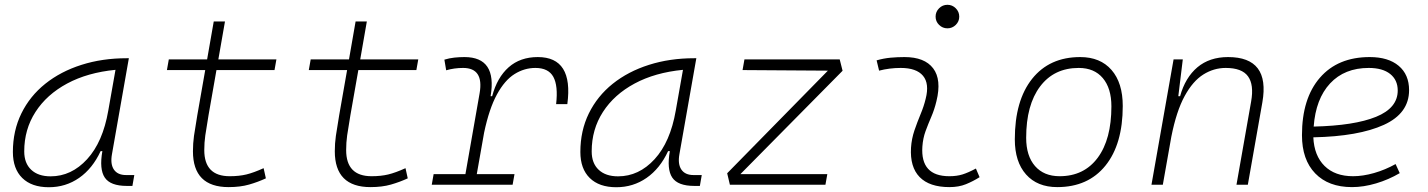

<svg xmlns="http://www.w3.org/2000/svg" viewBox="-20 -763 5899 793"><path d="M181.6 10.3Q110.8 10.3 72 -27.8Q33.2 -65.9 33.2 -135.3Q33.2 -223.1 68.4 -294.7Q103.5 -366.2 167 -417Q230.5 -467.8 316.4 -495.1Q402.3 -522.5 503.4 -522.5H512.2L442.4 -126Q435.1 -85.4 450.4 -62.7Q465.8 -40 500.5 -40H534.7L526.9 4.9H503.9Q436 4.9 412.8 -29.5Q389.6 -64 402.8 -138.7H395.5Q362.3 -66.9 306.9 -28.3Q251.5 10.3 181.6 10.3ZM189 -34.7Q274.9 -34.7 339.8 -105.5Q404.8 -176.3 427.2 -306.2L457 -474.6Q341.8 -463.4 257.3 -418Q172.9 -372.6 126.5 -300.5Q80.1 -228.5 80.1 -137.7Q80.1 -88.9 108.9 -61.8Q137.7 -34.7 189 -34.7Z M924.3 9.8Q776.9 9.8 776.9 -138.2Q776.9 -170.9 781.2 -201.7Q785.6 -232.4 794.9 -287.1L827.6 -473.6H669.4L677.2 -517.6H835.4L862.8 -674.3H909.2L881.8 -517.6H1121.6L1113.8 -473.6H874L841.3 -287.1Q832 -232.9 827.9 -203.6Q823.7 -174.3 823.7 -143.1Q823.7 -35.2 928.7 -35.2Q967.8 -35.2 997.8 -42.5Q1027.8 -49.8 1068.8 -68.4L1078.1 -26.4Q1045.4 -11.2 1008.8 -0.7Q972.2 9.8 924.3 9.8Z M1510.3 9.8Q1362.8 9.8 1362.8 -138.2Q1362.8 -170.9 1367.2 -201.7Q1371.6 -232.4 1380.9 -287.1L1413.6 -473.6H1255.4L1263.2 -517.6H1421.4L1448.7 -674.3H1495.1L1467.8 -517.6H1707.5L1699.7 -473.6H1460L1427.2 -287.1Q1418 -232.9 1413.8 -203.6Q1409.7 -174.3 1409.7 -143.1Q1409.7 -35.2 1514.6 -35.2Q1553.7 -35.2 1583.7 -42.5Q1613.8 -49.8 1654.8 -68.4L1664.1 -26.4Q1631.3 -11.2 1594.7 -0.7Q1558.1 9.8 1510.3 9.8Z M1763.2 0 1771 -43.9H1902.3L1960.9 -377.9Q1979 -482.4 1892.6 -482.4Q1856.4 -482.4 1822.8 -472.7L1815.4 -516.6Q1835.9 -522.9 1856.7 -525.1Q1877.4 -527.3 1898.4 -527.3Q2033.7 -527.3 2006.3 -365.7H2012.7Q2033.2 -442.9 2080.8 -485.1Q2128.4 -527.3 2201.2 -527.3Q2349.1 -527.3 2323.2 -333H2276.9Q2285.6 -408.7 2265.4 -445.6Q2245.1 -482.4 2191.4 -482.4Q2145.5 -482.4 2105 -457Q2064.5 -431.6 2032.5 -373Q2000.5 -314.5 1979.5 -215.3L1949.2 -43.9H2105L2097.2 0Z M2525.4 10.3Q2454.6 10.3 2415.8 -27.8Q2377 -65.9 2377 -135.3Q2377 -223.1 2412.1 -294.7Q2447.3 -366.2 2510.7 -417Q2574.2 -467.8 2660.2 -495.1Q2746.1 -522.5 2847.2 -522.5H2856L2786.1 -126Q2778.8 -85.4 2794.2 -62.7Q2809.6 -40 2844.2 -40H2878.4L2870.6 4.9H2847.7Q2779.8 4.9 2756.6 -29.5Q2733.4 -64 2746.6 -138.7H2739.3Q2706.1 -66.9 2650.6 -28.3Q2595.2 10.3 2525.4 10.3ZM2532.7 -34.7Q2618.7 -34.7 2683.6 -105.5Q2748.5 -176.3 2771 -306.2L2800.8 -474.6Q2685.5 -463.4 2601.1 -418Q2516.6 -372.6 2470.2 -300.5Q2423.8 -228.5 2423.8 -137.7Q2423.8 -88.9 2452.6 -61.8Q2481.4 -34.7 2532.7 -34.7Z M3460 -470.7 3038.1 -43.9H3397L3389.2 0H2994.6L2983.4 -47.4L3399.4 -471.2L3046.9 -473.6L3054.7 -517.6H3448.2Z M4010.7 -66.9 4025.9 -31.2Q3999 -14.2 3969.5 -2.2Q3939.9 9.8 3901.4 9.8Q3818.8 9.8 3778.3 -31.7Q3737.8 -73.2 3742.7 -153.3Q3745.1 -189.9 3756.8 -224.4Q3768.6 -258.8 3782.2 -291.5Q3795.9 -324.2 3803.2 -355Q3819.3 -417.5 3792.2 -450Q3765.1 -482.4 3700.2 -482.4Q3653.8 -482.4 3610.8 -471.2L3600.6 -513.7Q3629.4 -522 3658.2 -524.7Q3687 -527.3 3715.8 -527.3Q3798.8 -527.3 3834.2 -480.7Q3869.6 -434.1 3847.7 -345.2Q3839.4 -310.5 3826.4 -280.5Q3813.5 -250.5 3802.7 -221.2Q3792 -191.9 3789.6 -157.7Q3781.2 -35.2 3900.9 -35.2Q3931.6 -35.2 3955.1 -42.5Q3978.5 -49.8 4010.7 -66.9ZM3893.1 -646Q3873 -646 3858.6 -660.2Q3844.2 -674.3 3844.2 -694.3Q3844.2 -714.4 3858.6 -728.8Q3873 -743.2 3893.1 -743.2Q3913.1 -743.2 3927.5 -728.8Q3941.9 -714.4 3941.9 -694.3Q3941.9 -674.3 3927.5 -660.2Q3913.1 -646 3893.1 -646Z M4346.7 9.8Q4264.2 9.8 4217.8 -42.5Q4171.4 -94.7 4171.4 -187.5Q4171.4 -347.7 4242.9 -437.5Q4314.5 -527.3 4441.4 -527.3Q4524.4 -527.3 4570.8 -474.1Q4617.2 -420.9 4617.2 -325.2Q4617.2 -167.5 4545.7 -78.9Q4474.1 9.8 4346.7 9.8ZM4356.4 -35.2Q4457 -35.2 4513.7 -111.3Q4570.3 -187.5 4570.3 -323.7Q4570.3 -398.4 4534.9 -440.4Q4499.5 -482.4 4435.5 -482.4Q4333.5 -482.4 4275.9 -406Q4218.3 -329.6 4218.3 -193.8Q4218.3 -119.1 4254.9 -77.1Q4291.5 -35.2 4356.4 -35.2Z M4735.8 0 4827.1 -517.6H4865.2L4846.7 -365.7H4854Q4875.5 -442.9 4925.5 -485.1Q4975.6 -527.3 5052.2 -527.3Q5226.6 -527.3 5193.8 -340.3L5133.8 0H5086.9L5147.5 -344.2Q5159.7 -413.1 5134.5 -447.8Q5109.4 -482.4 5042.5 -482.4Q4993.2 -482.4 4950 -455.3Q4906.7 -428.2 4872.8 -366.2Q4838.9 -304.2 4817.9 -198.7L4782.7 0Z M5568.4 -35.2Q5608.9 -35.2 5655 -48.3Q5701.2 -61.5 5744.1 -85.4L5761.2 -47.9Q5715.3 -21 5663.6 -5.6Q5611.8 9.8 5564 9.8Q5466.8 9.8 5412.1 -46.9Q5357.4 -103.5 5357.4 -204.6Q5357.4 -356.4 5431.4 -441.9Q5505.4 -527.3 5637.2 -527.3Q5713.9 -527.3 5756.8 -491.2Q5799.8 -455.1 5799.8 -390.6Q5799.8 -294.9 5695.6 -247.3Q5591.3 -199.7 5404.3 -195.8Q5407.7 -120.1 5450.7 -77.6Q5493.7 -35.2 5568.4 -35.2ZM5405.8 -240.2Q5573.7 -244.1 5663.3 -280.5Q5752.9 -316.9 5752.9 -389.2Q5752.9 -432.6 5721.7 -457.5Q5690.4 -482.4 5633.3 -482.4Q5533.2 -482.4 5473.6 -418.5Q5414.1 -354.5 5405.8 -240.2Z"/></svg>

Font: Cascadia Mono PL ExtraLight
Style: Italic
Weight: 200
Italic angle: -10°
Monospace: yes
Designer: Aaron Bell
Foundry: Saja Typeworks
Version: Version 2404.023; ttfautohint (v1.8.4)